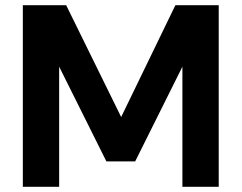

<svg xmlns="http://www.w3.org/2000/svg" viewBox="-20 -720 931 740"><path d="M68 0V-700H235L447 -269L656 -700H823V0H683V-463L501 -98H390L208 -463V0Z"/></svg>

Font: DM Sans 16pt ExtraBold
Style: Regular
Weight: 800
Version: Version 4.004;gftools[0.9.30]